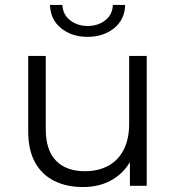

<svg xmlns="http://www.w3.org/2000/svg" viewBox="-20 -751 712 776"><path d="M316 5Q249 5 199 -20Q149 -45 121.5 -95Q94 -145 94 -220V-525H165V-228Q165 -144 206.5 -101.5Q248 -59 323 -59Q378 -59 418.5 -81.5Q459 -104 480.5 -147Q502 -190 502 -250V-525H573V0H505V-144L516 -118Q491 -60 438.5 -27.5Q386 5 316 5ZM334 -602Q271 -602 227.5 -636.5Q184 -671 182 -731H232Q234 -692 263.5 -669Q293 -646 334 -646Q376 -646 405.5 -669Q435 -692 436 -731H486Q484 -671 440.5 -636.5Q397 -602 334 -602Z"/></svg>

Font: MOST Montserrat
Style: Regular
Weight: 400
Designer: Julieta Ulanovsky
Foundry: Julieta Ulanovsky
Version: Version 8.000;March 11, 2024;FontCreator 15.0.0.2926 64-bit